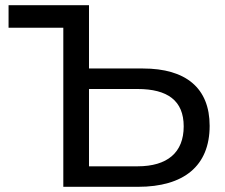

<svg xmlns="http://www.w3.org/2000/svg" viewBox="-20 -720 868 740"><path d="M531 -456H323V-700H13V-613H224V0H512C688 0 788 -80 788 -235C788 -381 696 -456 531 -456ZM510 -79H323V-377H510C626 -377 688 -332 688 -233C688 -132 625 -79 510 -79Z"/></svg>

Font: AWKNG-Font Medium
Style: Regular
Weight: 500
Designer: Awakening Church
Foundry: Awakening Church
Version: Version 1.700;PS 001.700;hotconv 1.0.88;makeotf.lib2.5.64775